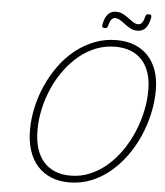

<svg xmlns="http://www.w3.org/2000/svg" viewBox="-79 -1424 1301 1512"><g transform="rotate(5 571.0 -668.0)"><path d="M523 19Q445 19 381.5 -7Q318 -33 273.5 -82.5Q229 -132 205.5 -204Q182 -276 182 -366Q182 -457 202.5 -548Q223 -639 261.5 -724Q300 -809 354 -883Q408 -957 477.5 -1012Q547 -1067 628.5 -1098.5Q710 -1130 802 -1130Q881 -1130 944 -1105Q1007 -1080 1051.5 -1032Q1096 -984 1119 -916Q1142 -848 1142 -763Q1142 -673 1122 -580.5Q1102 -488 1064 -400.5Q1026 -313 971 -237Q916 -161 847.5 -103.5Q779 -46 697.5 -13.5Q616 19 523 19ZM529 -35Q611 -35 683.5 -65.5Q756 -96 817.5 -149Q879 -202 928.5 -273Q978 -344 1012.5 -425.5Q1047 -507 1065 -592Q1083 -677 1083 -759Q1083 -836 1063.5 -895Q1044 -954 1007.5 -994.5Q971 -1035 917.5 -1056Q864 -1077 796 -1077Q716 -1077 643 -1048.5Q570 -1020 508 -968Q446 -916 396.5 -848Q347 -780 312.5 -701Q278 -622 259.5 -538Q241 -454 241 -370Q241 -290 260 -227.5Q279 -165 316.5 -122Q354 -79 407.5 -57Q461 -35 529 -35ZM697 -1216Q675 -1216 677 -1238Q687 -1295 711.5 -1323.5Q736 -1352 777 -1352Q807 -1352 831.5 -1339.5Q856 -1327 877 -1311Q898 -1295 917.5 -1282Q937 -1269 958 -1269Q976 -1269 988.5 -1285Q1001 -1301 1008 -1334Q1012 -1355 1036 -1355Q1049 -1355 1053 -1350Q1057 -1345 1056 -1332Q1046 -1275 1022 -1246.5Q998 -1218 954 -1218Q925 -1218 900.5 -1231Q876 -1244 855.5 -1260Q835 -1276 814.5 -1289Q794 -1302 774 -1302Q756 -1302 743.5 -1285.5Q731 -1269 723 -1235Q721 -1225 715 -1220.5Q709 -1216 697 -1216Z"/></g></svg>

Font: Playwrite CU ExtraLight
Style: Regular
Weight: 250
Designer: Veronika Burian, José Scaglione
Foundry: TypeTogether
Version: Version 1.002